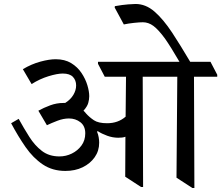

<svg xmlns="http://www.w3.org/2000/svg" viewBox="-20 -931 1113 966"><path d="M309 -71Q244 -71 195.5 -103.5Q147 -136 109 -190.5Q71 -245 36 -311L74 -333Q100 -286 127.5 -242.5Q155 -199 191 -171.5Q227 -144 279 -144Q312 -144 341.5 -158.5Q371 -173 390 -199Q409 -225 409 -260Q409 -297 384.5 -316Q360 -335 327 -335Q299 -335 269 -323.5Q239 -312 216 -301L173 -374Q200 -389 232.5 -401Q265 -413 299 -413H308Q335 -430 349 -453.5Q363 -477 363 -501Q363 -527 347 -544Q331 -561 296 -561Q268 -561 224 -547.5Q180 -534 139 -508L95 -583Q139 -609 183.5 -621Q228 -633 260 -633Q306 -633 338 -613.5Q370 -594 390 -564Q410 -534 419.5 -502.5Q429 -471 429 -447Q429 -431 424 -413Q419 -395 400 -374Q406 -369 413 -360Q430 -341 452.5 -326Q475 -311 519 -311Q574 -311 612 -344L614 -545H507L473 -610V-620H883Q840 -694 810 -737Q777 -782 752 -800.5Q727 -819 699 -819Q683 -819 654.5 -816Q626 -813 603 -808L557 -893L558 -900Q597 -907 625 -909Q653 -911 662 -911Q713 -911 757 -873Q801 -835 846 -767Q888 -703 937 -620H1039L1073 -555V-545H956L958 15H948L868 -37L872 -545H698L700 10H690L610 -42L611 -243Q603 -240 594 -239Q585 -238 575 -238Q547 -238 519.5 -248Q492 -258 472 -271L468 -269Q474 -255 476.5 -240.5Q479 -226 479 -213Q479 -172 456.5 -140Q434 -108 396 -89.5Q358 -71 309 -71Z"/></svg>

Font: Tiro Devanagari Marathi
Style: Regular
Weight: 400
Designer: Devanagari: John Hudson & Fiona Ross. Latin: John Hudson.
Foundry: Tiro Typeworks Ltd.
Version: Version 1.52